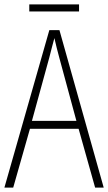

<svg xmlns="http://www.w3.org/2000/svg" viewBox="-20 -852 491 872"><path d="M412 0 337 -267H116L40 0H0L204 -715H250L451 0ZM249 -591Q243 -614 237.5 -635Q232 -656 227 -679Q221 -657 215.5 -636Q210 -615 204 -591L125 -303H327ZM339 -832V-800H113V-832Z"/></svg>

Font: Noto Sans Gujarati UI Condensed ExtraLight
Style: Regular
Weight: 200
Width: 3
Designer: Jelle Bosma - Monotype Design Team, Universal Thirst
Foundry: Monotype Imaging Inc.
Version: Version 2.106; ttfautohint (v1.8.4.7-5d5b)